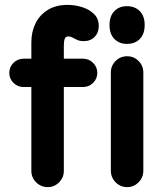

<svg xmlns="http://www.w3.org/2000/svg" viewBox="-20 -755 676 785"><path d="M174.8 10Q147.5 10 127.9 -9.5Q108.2 -29 108.2 -56.2V-582.2Q108.2 -624.8 125.1 -659.2Q142 -693.8 175.2 -714.4Q208.5 -735 256.5 -735Q286.5 -735 315.9 -725.8Q345.2 -716.5 364.5 -697.6Q383.8 -678.8 383.8 -648.8Q383.8 -621.5 366.9 -604.1Q350 -586.8 322.2 -586.8Q306.5 -586.8 295.4 -591.9Q284.2 -597 276.1 -601.6Q268 -606.2 259.2 -606.2Q248.2 -606.2 244.6 -596.1Q241 -586 241 -568.2V-56.2Q241 -29 221.6 -9.5Q202.2 10 174.8 10ZM76.5 -399.2Q52.2 -399.2 35.1 -416.1Q18 -433 18 -457Q18 -481.2 35.1 -498.1Q52.2 -515 76.5 -515H319.2Q343.5 -515 360.6 -498Q377.8 -481 377.8 -457Q377.8 -433 360.6 -416.1Q343.5 -399.2 319.2 -399.2ZM499.8 10Q472 10 452.6 -9.8Q433.2 -29.5 433.2 -57V-458.8Q433.2 -486.2 452.6 -505.6Q472 -525 499.8 -525Q527.2 -525 546.6 -505.6Q566 -486.2 566 -458.8V-57Q566 -29.5 546.6 -9.8Q527.2 10 499.8 10ZM499 -575.5Q467.8 -575.5 447.8 -595.6Q427.8 -615.8 427.8 -652.8Q427.8 -689.2 447.6 -709.5Q467.5 -729.8 498.8 -729.8Q531.5 -729.8 551.5 -709.5Q571.5 -689.2 571.5 -652.8Q571.5 -615.8 551.6 -595.6Q531.7 -575.5 499 -575.5Z"/></svg>

Font: National Park
Style: Regular
Weight: 400
Designer: Andrea Herstowski, Ben Hoepner
Version: Version 1.009